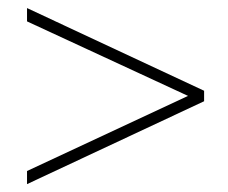

<svg xmlns="http://www.w3.org/2000/svg" viewBox="-20 -469 565 476"><path d="M457.5 -226 47 -416V-449L486 -244V-218L47 -12.5V-45L457.5 -236.5Z"/></svg>

Font: Newsreader 36pt Light
Style: Regular
Weight: 300
Designer: Hugues Gentile
Foundry: Production Type
Version: Version 1.003